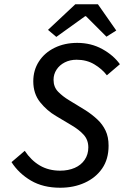

<svg xmlns="http://www.w3.org/2000/svg" viewBox="-20 -868 640 900"><path d="M262 12Q182 12 125 -21.5Q68 -55 34 -108L96 -161Q126 -116 167 -92Q208 -68 262 -68Q300 -68 330 -81Q360 -94 377 -119Q394 -144 394 -177Q394 -212 372.5 -236Q351 -260 315 -281L243 -324Q200 -349 168 -389Q136 -429 136 -487Q136 -539 162.5 -580Q189 -621 236 -644Q283 -667 342 -667Q407 -667 459.5 -638Q512 -609 542 -567L481 -515Q458 -545 422 -566.5Q386 -588 339 -588Q308 -588 283.5 -575.5Q259 -563 245 -541.5Q231 -520 231 -494Q231 -460 252.5 -438Q274 -416 304 -398L381 -351Q412 -331 436.5 -308Q461 -285 475 -255.5Q489 -226 489 -185Q489 -122 459 -78.5Q429 -35 377.5 -11.5Q326 12 262 12ZM244 -695 205 -728 333 -848H439L525 -725L479 -696L383 -792H379Z"/></svg>

Font: Source Code Pro ExtraLight Medium
Style: Italic
Weight: 500
Italic angle: -11°
Monospace: yes
Version: Version 1.016;hotconv 1.0.116;makeotfexe 2.5.65601